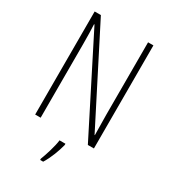

<svg xmlns="http://www.w3.org/2000/svg" viewBox="-223 -822 1020 1152"><g transform="rotate(30 287.5 -246.5)"><path d="M491 0V-714H454V-211C454 -174 455 -120 456 -72H454L127 -714H84V0H122V-512C122 -566 121 -606 119 -646H122L449 0ZM329 70V61H288C284 102 260 177 246 212V221H267C295 176 317 117 329 70Z"/></g></svg>

Font: Noto Sans Gurmukhi Condensed ExtraLight
Style: Regular
Weight: 200
Width: 3
Designer: Jelle Bosma - Monotype Design Team
Foundry: Monotype Imaging Inc.
Version: Version 2.004